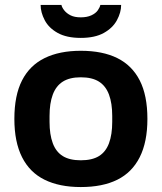

<svg xmlns="http://www.w3.org/2000/svg" viewBox="-20 -743 653 775"><path d="M306 12Q220 12 160 -17.5Q100 -47 69 -108.5Q38 -170 38 -263Q38 -358 69 -418.5Q100 -479 160 -508.5Q220 -538 306 -538Q394 -538 453.5 -508.5Q513 -479 544 -418.5Q575 -358 575 -263Q575 -170 544 -108.5Q513 -47 453.5 -17.5Q394 12 306 12ZM306 -96Q352 -96 379.5 -113Q407 -130 420 -165Q433 -200 433 -251V-275Q433 -326 420 -361Q407 -396 379.5 -413.5Q352 -431 306 -431Q261 -431 233.5 -413.5Q206 -396 193 -361Q180 -326 180 -275V-251Q180 -200 193 -165Q206 -130 233.5 -113Q261 -96 306 -96ZM306 -590Q249 -590 213 -610Q177 -630 160.5 -661.5Q144 -693 144 -723H228Q230 -713 239.5 -701Q249 -689 265 -681Q281 -673 306 -673Q331 -673 348.5 -681Q366 -689 374.5 -701Q383 -713 385 -723H469Q469 -693 452 -661.5Q435 -630 399 -610Q363 -590 306 -590Z"/></svg>

Font: Archivo SemiBold
Style: Bold
Weight: 700
Version: Version 2.001